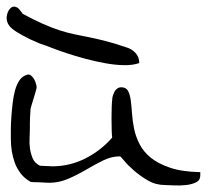

<svg xmlns="http://www.w3.org/2000/svg" viewBox="-25 -559 644 581"><path d="M337.9 -85.9Q312.5 -85.9 287.6 -73.7Q262.7 -61.5 236.3 -45.9Q210 -30.3 181.6 -18.1Q153.3 -5.9 124 -5.9Q120.1 -5.9 112.3 -6.3Q104.5 -6.8 95.2 -7.3Q85.9 -7.8 78.1 -7.8Q70.3 -7.8 67.4 -8.8Q48.8 -19.5 37.6 -34.2Q26.4 -48.8 20 -65.9Q13.7 -83 10.7 -101.6Q7.8 -120.1 7.8 -138.7V-166Q7.8 -183.6 9.3 -204.1Q10.7 -224.6 13.2 -246.1Q15.6 -267.6 20.5 -285.6Q25.4 -303.7 34.2 -316.4Q43 -329.1 57.6 -333Q63.5 -335 69.3 -330.1Q75.2 -325.2 78.6 -318.8Q82 -312.5 84 -305.2Q85.9 -297.9 85.9 -294.9Q85.9 -292 83 -282.2Q80.1 -272.5 76.7 -261.2Q73.2 -250 70.3 -240.2Q67.4 -230.5 67.4 -228.5Q67.4 -227.5 66.9 -220.2Q66.4 -212.9 65.9 -204.1Q65.4 -195.3 65.4 -185.1Q65.4 -174.8 65.4 -168.9Q65.4 -156.2 64.5 -140.1Q63.5 -124 65.9 -108.4Q68.4 -92.8 74.2 -79.1Q80.1 -65.4 95.7 -57.6Q96.7 -57.6 102.1 -57.1Q107.4 -56.6 113.8 -56.6Q120.1 -56.6 125.5 -56.2Q130.9 -55.7 132.8 -55.7Q185.5 -55.7 232.4 -79.1Q279.3 -102.5 314.5 -142.6Q313.5 -148.4 313 -165Q312.5 -181.6 312.5 -199.7Q312.5 -217.8 313 -233.9Q313.5 -250 314.5 -256.8Q314.5 -262.7 316.4 -269Q318.4 -275.4 321.3 -281.2Q324.2 -287.1 329.6 -291Q335 -294.9 341.8 -294.9Q356.4 -294.9 362.3 -284.2Q368.2 -273.4 370.6 -255.9Q373 -238.3 374.5 -215.3Q376 -192.4 380.9 -168.9Q385.7 -145.5 397.5 -122.6Q409.2 -99.6 431.6 -81.5Q454.1 -63.5 490.2 -51.3Q526.4 -39.1 581.1 -38.1Q581.1 -36.1 581.1 -33.2Q581.1 -30.3 581.1 -28.3Q581.1 -13.7 568.4 -7.3Q555.7 -1 537.6 1Q519.5 2.9 502 2Q484.4 1 475.6 1Q446.3 1 422.9 -12.7Q399.4 -26.4 380.9 -42.5Q362.3 -58.6 351.1 -72.3Q339.8 -85.9 337.9 -85.9ZM396.5 -368.2Q377 -361.3 350.1 -361.8Q323.2 -362.3 293.5 -367.7Q263.7 -373 232.9 -381.3Q202.1 -389.6 175.8 -398.4Q149.4 -407.2 129.4 -415Q109.4 -422.9 99.6 -425.8Q94.7 -427.7 90.8 -429.2Q86.9 -430.7 81.1 -433.6Q75.2 -436.5 65.4 -440.4L43 -452.1Q36.1 -456.1 27.8 -460.9Q19.5 -465.8 11.7 -472.2Q3.9 -478.5 -0.5 -486.8Q-4.9 -495.1 -4.9 -504.9Q-4.9 -509.8 -3.4 -515.6Q-2 -521.5 1 -526.9Q3.9 -532.2 8.3 -535.6Q12.7 -539.1 19.5 -539.1Q20.5 -539.1 20.5 -538.6Q20.5 -538.1 22.5 -538.1Q23.4 -537.1 25.4 -537.1Q26.4 -537.1 29.3 -534.7Q32.2 -532.2 34.7 -528.8Q37.1 -525.4 40 -522.5Q43 -519.5 43 -517.6Q79.1 -498 106 -486.3Q132.8 -474.6 155.3 -467.3Q177.7 -460 198.7 -455.6Q219.7 -451.2 242.2 -446.8Q264.6 -442.4 292 -435.5Q319.3 -428.7 356.4 -416Q374 -411.1 385.3 -398.4Q396.5 -385.7 396.5 -368.2Z"/></svg>

Font: Swanky and Moo Moo Cyrillic
Style: Regular
Weight: 400
Designer: Kimberly Geswein; Denis Ignatov
Foundry: Kimberly Geswein; Denis Ignatov
Version: Version 1.003 June 27, 2018